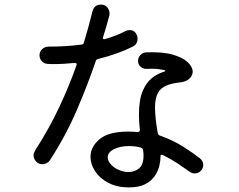

<svg xmlns="http://www.w3.org/2000/svg" viewBox="-20 -799 1040 836"><path d="M558 -596Q524 -579 485.5 -565.5Q447 -552 406 -542Q398 -539 397 -533Q362 -430 313.5 -317.5Q265 -205 197 -101Q185 -84 165 -84Q153 -84 144 -90Q126 -103 126 -123Q126 -132 133 -144Q194 -239 238 -332.5Q282 -426 313 -515Q313 -516 313.5 -517Q314 -518 314 -519Q314 -525 305 -525Q283 -523 261 -521.5Q239 -520 217 -520Q210 -520 202 -520Q194 -520 186 -521Q171 -522 161.5 -533Q152 -544 152 -558Q152 -574 163.5 -585Q175 -596 191 -596Q225 -596 261.5 -598Q298 -600 336 -605Q344 -607 345 -613Q356 -649 365.5 -683.5Q375 -718 383 -751Q391 -779 420 -779Q437 -779 447 -767Q457 -755 457 -740Q457 -734 456 -731Q450 -709 443.5 -685.5Q437 -662 429 -638Q429 -637 428.5 -636Q428 -635 428 -634Q428 -626 438 -629Q487 -643 527 -664Q535 -668 544 -668Q566 -668 575 -648Q579 -640 579 -631Q579 -607 558 -596ZM850 -110Q865 -98 865 -81Q865 -69 857 -58Q846 -44 828 -44Q816 -44 806 -51Q784 -67 754 -87Q724 -107 689 -124Q687 -125 685 -125Q677 -125 679 -117Q679 -99 673.5 -76Q668 -53 653 -31.5Q638 -10 611 3.5Q584 17 541 17Q490 17 452.5 -2.5Q415 -22 394.5 -53Q374 -84 374 -116Q374 -159 413 -192.5Q452 -226 538 -226Q548 -226 558.5 -225.5Q569 -225 579 -224H581Q589 -224 589 -234Q587 -252 586 -268.5Q585 -285 585 -299Q585 -364 601 -402Q617 -440 642 -459.5Q667 -479 695 -487Q700 -489 700 -491Q700 -493 694 -494Q658 -502 620 -499Q604 -498 592.5 -508Q581 -518 581 -534Q581 -548 591 -559Q601 -570 616 -571Q688 -574 732.5 -561Q777 -548 798 -527.5Q819 -507 819 -487Q819 -470 804.5 -456.5Q790 -443 763 -440Q704 -434 679.5 -410Q655 -386 655 -330Q655 -288 667 -219Q668 -212 678 -208Q732 -189 776.5 -161Q821 -133 850 -110ZM466 -80Q478 -67 498.5 -58.5Q519 -50 540 -50Q566 -50 585.5 -66Q605 -82 605 -122Q605 -127 604.5 -133Q604 -139 603 -145Q602 -153 594 -156Q581 -160 567.5 -161.5Q554 -163 541 -163Q504 -163 476.5 -149.5Q449 -136 449 -114Q449 -97 466 -80Z"/></svg>

Font: Kiwi Maru
Style: Regular
Weight: 400
Designer: Hiroki-Chan
Version: Version 1.100